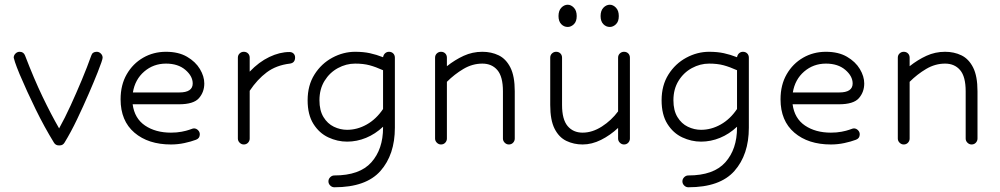

<svg xmlns="http://www.w3.org/2000/svg" viewBox="-20 -611 4229 812"><path d="M229 4Q215 4 208 -8Q168 -73 131 -148.5Q94 -224 63 -297Q49 -331 43.5 -348Q38 -365 38 -367Q38 -377 45.5 -384.5Q53 -392 63 -392Q80 -392 86 -376Q124 -277 160 -202Q196 -127 230 -68Q254 -111 278.5 -164.5Q303 -218 326 -273Q349 -328 366 -376Q371 -392 389 -392Q399 -392 406.5 -384.5Q414 -377 414 -367Q414 -358 393 -305Q378 -267 355 -214Q332 -161 306 -106.5Q280 -52 253 -8Q246 4 232 4Z M703 0Q607 0 548.5 -50Q490 -100 490 -191Q490 -252 516 -297Q542 -342 585.5 -367Q629 -392 682 -392Q735 -392 771 -371Q807 -350 825.5 -319Q844 -288 844 -258Q844 -222 821.5 -196Q799 -170 737 -170H541Q549 -110 593.5 -80Q638 -50 703 -50Q728 -50 748.5 -54Q769 -58 780 -62Q791 -66 794.5 -67Q798 -68 800 -68Q810 -68 817.5 -60.5Q825 -53 825 -43Q825 -26 809 -20Q788 -12 760 -6Q732 0 703 0ZM682 -342Q629 -342 590 -308.5Q551 -275 542 -220H738Q795 -220 795 -258Q795 -289 764 -315.5Q733 -342 682 -342Z M1011 0Q1001 0 993.5 -7.5Q986 -15 986 -25V-367Q986 -378 993.5 -385Q1001 -392 1011 -392Q1022 -392 1029 -385Q1036 -378 1036 -367V-308Q1075 -349 1119 -370Q1163 -391 1204 -391Q1215 -391 1221.5 -384.5Q1228 -378 1228 -368Q1228 -345 1206 -342Q1148 -335 1108 -305Q1068 -275 1036 -227V-25Q1036 -15 1029 -7.5Q1022 0 1011 0Z M1394 181Q1384 181 1376.5 173.5Q1369 166 1369 156Q1369 146 1376.5 138.5Q1384 131 1394 131Q1501 131 1550.5 75.5Q1600 20 1600 -71V-75Q1567 -44 1528 -28Q1489 -12 1448 -12Q1407 -12 1368.5 -30Q1330 -48 1305.5 -87Q1281 -126 1281 -187Q1281 -250 1310 -296Q1339 -342 1385.5 -367Q1432 -392 1482 -392Q1517 -392 1544.5 -386Q1572 -380 1600 -369Q1602 -380 1609 -386Q1616 -392 1625 -392Q1636 -392 1643 -385Q1650 -378 1650 -367V-71Q1650 43 1589 112Q1528 181 1394 181ZM1448 -62Q1491 -62 1531 -84.5Q1571 -107 1600 -150V-314Q1569 -328 1543 -335Q1517 -342 1482 -342Q1444 -342 1409 -323Q1374 -304 1352.5 -269Q1331 -234 1331 -187Q1331 -144 1348 -116Q1365 -88 1392 -75Q1419 -62 1448 -62Z M2132 0Q2122 0 2114.5 -7.5Q2107 -15 2107 -25V-225Q2107 -287 2083.5 -314.5Q2060 -342 2020 -342Q1978 -342 1940 -319.5Q1902 -297 1870 -265V-25Q1870 -15 1863 -7.5Q1856 0 1845 0Q1835 0 1827.5 -7.5Q1820 -15 1820 -25V-367Q1820 -378 1827.5 -385Q1835 -392 1845 -392Q1856 -392 1863 -385Q1870 -378 1870 -367V-331Q1904 -358 1941 -375Q1978 -392 2020 -392Q2058 -392 2089 -377Q2120 -362 2138.5 -325.5Q2157 -289 2157 -225V-25Q2157 -15 2150 -7.5Q2143 0 2132 0Z M2619 0Q2609 0 2601.5 -7.5Q2594 -15 2594 -25V-70Q2561 -39 2522 -19.5Q2483 0 2444 0Q2407 0 2375.5 -15Q2344 -30 2325.5 -66.5Q2307 -103 2307 -167V-367Q2307 -378 2314.5 -385Q2322 -392 2332 -392Q2343 -392 2350 -385Q2357 -378 2357 -367V-167Q2357 -106 2380.5 -78Q2404 -50 2444 -50Q2485 -50 2525.5 -76Q2566 -102 2594 -140V-367Q2594 -378 2601.5 -385Q2609 -392 2619 -392Q2630 -392 2637 -385Q2644 -378 2644 -367V-25Q2644 -15 2637 -7.5Q2630 0 2619 0ZM2559 -497Q2543 -497 2531.5 -509Q2520 -521 2520 -543Q2520 -566 2532 -578.5Q2544 -591 2559 -591Q2573 -591 2585 -578.5Q2597 -566 2597 -543Q2597 -520 2585 -508.5Q2573 -497 2559 -497ZM2381 -497Q2365 -497 2353.5 -509Q2342 -521 2342 -543Q2342 -566 2354 -578.5Q2366 -591 2381 -591Q2395 -591 2407 -578.5Q2419 -566 2419 -543Q2419 -520 2407 -508.5Q2395 -497 2381 -497Z M2891 181Q2881 181 2873.5 173.5Q2866 166 2866 156Q2866 146 2873.5 138.5Q2881 131 2891 131Q2998 131 3047.5 75.5Q3097 20 3097 -71V-75Q3064 -44 3025 -28Q2986 -12 2945 -12Q2904 -12 2865.5 -30Q2827 -48 2802.5 -87Q2778 -126 2778 -187Q2778 -250 2807 -296Q2836 -342 2882.5 -367Q2929 -392 2979 -392Q3014 -392 3041.5 -386Q3069 -380 3097 -369Q3099 -380 3106 -386Q3113 -392 3122 -392Q3133 -392 3140 -385Q3147 -378 3147 -367V-71Q3147 43 3086 112Q3025 181 2891 181ZM2945 -62Q2988 -62 3028 -84.5Q3068 -107 3097 -150V-314Q3066 -328 3040 -335Q3014 -342 2979 -342Q2941 -342 2906 -323Q2871 -304 2849.5 -269Q2828 -234 2828 -187Q2828 -144 2845 -116Q2862 -88 2889 -75Q2916 -62 2945 -62Z M3494 0Q3398 0 3339.5 -50Q3281 -100 3281 -191Q3281 -252 3307 -297Q3333 -342 3376.5 -367Q3420 -392 3473 -392Q3526 -392 3562 -371Q3598 -350 3616.5 -319Q3635 -288 3635 -258Q3635 -222 3612.5 -196Q3590 -170 3528 -170H3332Q3340 -110 3384.5 -80Q3429 -50 3494 -50Q3519 -50 3539.5 -54Q3560 -58 3571 -62Q3582 -66 3585.5 -67Q3589 -68 3591 -68Q3601 -68 3608.5 -60.5Q3616 -53 3616 -43Q3616 -26 3600 -20Q3579 -12 3551 -6Q3523 0 3494 0ZM3473 -342Q3420 -342 3381 -308.5Q3342 -275 3333 -220H3529Q3586 -220 3586 -258Q3586 -289 3555 -315.5Q3524 -342 3473 -342Z M4089 0Q4079 0 4071.5 -7.5Q4064 -15 4064 -25V-225Q4064 -287 4040.5 -314.5Q4017 -342 3977 -342Q3935 -342 3897 -319.5Q3859 -297 3827 -265V-25Q3827 -15 3820 -7.5Q3813 0 3802 0Q3792 0 3784.5 -7.5Q3777 -15 3777 -25V-367Q3777 -378 3784.5 -385Q3792 -392 3802 -392Q3813 -392 3820 -385Q3827 -378 3827 -367V-331Q3861 -358 3898 -375Q3935 -392 3977 -392Q4015 -392 4046 -377Q4077 -362 4095.5 -325.5Q4114 -289 4114 -225V-25Q4114 -15 4107 -7.5Q4100 0 4089 0Z"/></svg>

Font: Hubballi
Style: Regular
Weight: 400
Designer: Erin McLaughlin
Version: Version 1.000; ttfautohint (v1.8.3)